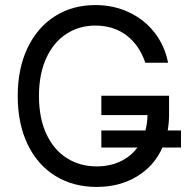

<svg xmlns="http://www.w3.org/2000/svg" viewBox="-20 -737 748 767"><path d="M703.1 -147.5H628.9Q595.7 -73.2 526.4 -31.7Q457 9.8 366.2 9.8Q272.5 9.8 200.9 -34.4Q129.4 -78.6 90.1 -160.9Q50.8 -243.2 50.8 -353.5Q50.8 -463.4 90.1 -545.7Q129.4 -627.9 199.7 -672.4Q270 -716.8 360.4 -716.8Q434.1 -716.8 495.6 -687.7Q557.1 -658.7 597.7 -606.4Q638.2 -554.2 651.4 -486.3H560.5Q537.1 -556.2 485.6 -595.5Q434.1 -634.8 360.4 -634.8Q296.9 -634.8 245.8 -602.1Q194.8 -569.3 165.3 -505.9Q135.7 -442.4 135.7 -353.5Q135.7 -264.6 165.5 -201.2Q195.3 -137.7 247.6 -105Q299.8 -72.3 366.2 -72.3Q418.5 -72.3 460.2 -91.8Q502 -111.3 528.8 -147.5H384.8V-215.8H561Q568.8 -245.6 569.3 -277.3H384.8V-354.5H655.3V-278.3Q655.3 -247.1 649.9 -215.8H703.1Z"/></svg>

Font: Pretendard Std
Style: Regular
Weight: 400
Designer: Base glyphs from Inter by Rasmus Andersson; Hangeul glyphs from Noto Sans CJK(Source Han Sans) by Jang Soo-young and Kan
Foundry: Kil Hyung-jin
Version: Version 1.309